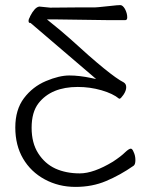

<svg xmlns="http://www.w3.org/2000/svg" viewBox="-20 -722 592 753"><path d="M276 11Q210 11 155.5 -18.5Q101 -48 70.5 -100Q40 -152 40 -222Q40 -292 74 -337Q108 -382 160 -404Q212 -426 252 -426Q291 -426 338 -416L357 -412L342 -425Q308 -454 228.5 -522Q149 -590 101 -631L100 -632H98L94 -633Q92 -636 92 -640Q92 -647 98 -657V-658Q116 -693 133 -696H137L177 -692L291 -693H353L367 -694Q391 -696 416 -699Q441 -702 452 -702Q461 -702 470 -687Q479 -670 479 -654Q479 -643 471 -643H408Q382 -643 192 -646H178H164L175 -637Q219 -602 256 -569Q413 -425 465 -399Q475 -393 475 -380Q475 -366 464 -350Q454 -336 450 -335Q448 -335 447 -335Q423 -355 378 -368Q333 -381 285 -381Q181 -381 131 -317Q104 -282 104 -221Q104 -161 130 -120.5Q156 -80 197 -61Q239 -42 293 -42Q347 -42 423 -88Q455 -109 471 -125Q486 -139 493 -139Q499 -139 504 -126Q511 -112 511 -94Q511 -77 504 -72Q451 -35 396 -12Q342 11 276 11ZM137 -696Z"/></svg>

Font: LXGW WenKai TC Light
Style: Regular
Weight: 300
Designer: LXGW / Fontworks Inc.
Foundry: LXGW / Fontworks Inc.
Version: Version 1.330